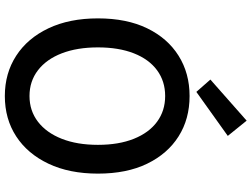

<svg xmlns="http://www.w3.org/2000/svg" viewBox="-143 -883 1040 794"><g transform="rotate(90 377.0 -486.0)"><path d="M377 14Q283 14 210.5 -33Q138 -80 97 -166.5Q56 -253 56 -371Q56 -490 97 -574.5Q138 -659 210.5 -704.5Q283 -750 377 -750Q472 -750 544 -704.5Q616 -659 657 -574.5Q698 -490 698 -371Q698 -253 657 -166.5Q616 -80 544 -33Q472 14 377 14ZM377 -88Q438 -88 483.5 -123Q529 -158 554 -221.5Q579 -285 579 -371Q579 -457 554 -519.5Q529 -582 483.5 -615.5Q438 -649 377 -649Q316 -649 270.5 -615.5Q225 -582 200.5 -519.5Q176 -457 176 -371Q176 -285 200.5 -221.5Q225 -158 270.5 -123Q316 -88 377 -88ZM360 -778 309 -836 479 -986 542 -908Z"/></g></svg>

Font: Noto Sans JP Thin Medium
Style: Regular
Weight: 500
Version: Version 2.004-H2;hotconv 1.0.118;makeotfexe 2.5.65603